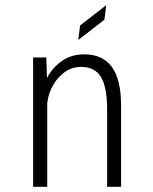

<svg xmlns="http://www.w3.org/2000/svg" viewBox="-20 -722 590 742"><path d="M108 0V-500H159L161.5 -420.5Q182.5 -460.5 219 -486.2Q255.5 -512 306 -512Q376.5 -512 412.2 -463.5Q448 -415 448 -312V0H394V-299Q394 -383.5 370.8 -423.5Q347.5 -463.5 292.5 -463.5Q260 -463.5 232.5 -445Q205 -426.5 186.2 -394.8Q167.5 -363 162.5 -323.5V0ZM282.5 -567.5 289.5 -623.5 390.5 -702 383.5 -646Z"/></svg>

Font: Trispace SemiCondensed ExtraLight
Style: Regular
Weight: 200
Width: 4
Designer: Tyler Finck
Foundry: Etcetera Type Company
Version: Version 1.210; ttfautohint (v1.8.3)